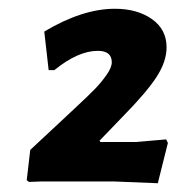

<svg xmlns="http://www.w3.org/2000/svg" viewBox="-20 -726 406 438"><path d="M242 -706Q293 -706 326.5 -682.5Q360 -659 360 -618Q360 -586 337.5 -551Q315 -516 260 -460L207 -405L209 -402H289L359 -408L363 -400L340 -308L241 -312H73L46 -311L41 -315L49 -384L154 -482Q184 -510 197.5 -524Q211 -538 223 -555Q235 -572 235 -584Q235 -610 203 -610Q158 -610 104 -566H91L81 -654Q168 -706 242 -706Z"/></svg>

Font: Alegreya Sans SC ExtraBold
Style: Italic
Weight: 800
Italic angle: -7°
Designer: Juan Pablo del Peral
Foundry: Huerta Tipografica
Version: Version 2.007